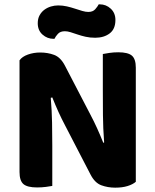

<svg xmlns="http://www.w3.org/2000/svg" viewBox="-20 -857 715 885"><path d="M606 -19Q592 -7 568 0.5Q544 8 511 8Q477 8 447 -3Q417 -14 397 -53L281 -277Q264 -309 249.5 -341Q235 -373 221 -408L214 -406Q219 -346 220 -291.5Q221 -237 221 -186V0Q211 2 191.5 4.5Q172 7 151 7Q106 7 88 -8.5Q70 -24 70 -64V-579Q82 -596 108.5 -605.5Q135 -615 165 -615Q200 -615 229.5 -604Q259 -593 279 -555L396 -330Q413 -298 427.5 -266Q442 -234 456 -199L460 -200Q455 -267 454.5 -327Q454 -387 454 -442V-608Q464 -610 483.5 -613Q503 -616 525 -616Q570 -616 588 -600.5Q606 -585 606 -545ZM248 -832Q269 -832 288.5 -827.5Q308 -823 326 -817Q344 -811 359.5 -806.5Q375 -802 387 -802Q408 -802 419 -814.5Q430 -827 435 -837H440Q469 -837 490.5 -817Q512 -797 512 -765Q512 -723 485.5 -703Q459 -683 419 -683Q395 -683 375 -687.5Q355 -692 337.5 -698Q320 -704 305.5 -708.5Q291 -713 279 -713Q258 -713 247 -701Q236 -689 231 -678H227Q198 -678 176 -697.5Q154 -717 154 -750Q154 -771 162.5 -786.5Q171 -802 184.5 -812Q198 -822 214.5 -827Q231 -832 248 -832Z"/></svg>

Font: Baloo Paaji 2
Style: Bold
Weight: 700
Designer: Shuchita Grover, Noopur Datye and Ek Type
Foundry: Ek Type
Version: Version 1.640;hotconv 1.0.111;makeotfexe 2.5.65597; ttfautoh